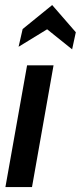

<svg xmlns="http://www.w3.org/2000/svg" viewBox="-20 -760 328 780"><path d="M2 0 90 -494.5H197.5L110 0ZM55.5 -570 72 -642 192 -739.5 288 -629 273 -559.5 171.5 -641Z"/></svg>

Font: Cabin Condensed SemiBold
Style: Italic
Weight: 600
Width: 3
Italic angle: -10°
Designer: Pablo Impallari
Foundry: Pablo Impallari. http://www.impallari.com Igino Marini. http://www.ikern.com
Version: Version 3.001; ttfautohint (v1.8.3)